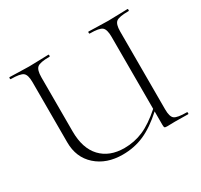

<svg xmlns="http://www.w3.org/2000/svg" viewBox="-135 -801 1035 988"><g transform="rotate(-30 382.0 -306.5)"><path d="M726 -12Q729 -12 729 -6Q729 0 726 0Q714 0 688.5 -0.5Q663 -1 649 -1Q639 -1 624.5 -0.5Q610 0 602 0Q590 0 587 -3Q584 -6 584 -19V-99Q519 -40 460 -14Q401 12 332 12Q236 12 175.5 -42Q115 -96 115 -186V-544Q115 -587 98.5 -600Q82 -613 26 -613Q23 -613 23 -619Q23 -625 26 -625Q40 -625 78.5 -623.5Q117 -622 140 -622Q165 -622 204 -623.5Q243 -625 256 -625Q259 -625 259 -619Q259 -613 256 -613Q200 -613 183.5 -599.5Q167 -586 167 -542V-221Q167 -120 217.5 -66.5Q268 -13 356 -13Q416 -13 469 -36Q522 -59 584 -114V-542Q584 -586 568 -599.5Q552 -613 495 -613Q492 -613 492 -619Q492 -625 495 -625Q509 -625 547.5 -623.5Q586 -622 611 -622Q634 -622 673 -623.5Q712 -625 726 -625Q729 -625 729 -619Q729 -613 726 -613Q669 -613 652.5 -600Q636 -587 636 -544V-81Q636 -37 652.5 -24.5Q669 -12 726 -12Z"/></g></svg>

Font: t
Style: Regular
Weight: 300
Designer: Christian Thalmann (Catharsis Fonts)
Version: Version 1.000;PS 002.000;hotconv 1.0.88;makeotf.lib2.5.64775